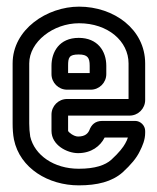

<svg xmlns="http://www.w3.org/2000/svg" viewBox="-20 -527 474 578"><path d="M135 -182V-133C135 -90 182 -66 215 -66C255 -66 282 -87 295 -113H365C363 -107 361 -102 357 -95C351 -84 339 -68 315 -46C297 -30 267 -19 217 -19C142 -19 84 -60 71 -116C69 -129 68 -142 68 -155V-336C68 -401 140 -457 218 -457C305 -457 367 -403 367 -336V-229H182C156 -229 135 -208 135 -182ZM417 -226V-336C417 -439 323 -507 218 -507C122 -507 18 -439 18 -336V-155C18 -140 19 -122 22 -107C40 -20 126 31 217 31C273 31 317 20 349 -8C374 -31 391 -51 401 -72C409 -88 417 -106 417 -127V-133C417 -149 403 -163 387 -163H288C266 -163 255 -151 249 -135C245 -126 237 -116 215 -116C202 -116 186 -129 185 -133V-179H370C396 -179 417 -200 417 -226ZM182 -257H253C279 -257 300 -278 300 -304V-329C300 -373 274 -413 217 -413C158 -413 135 -370 135 -329V-304C135 -278 156 -257 182 -257ZM217 -363C244 -363 250 -353 250 -329V-307H185V-329C185 -354 188 -363 217 -363Z"/></svg>

Font: DIN Rundschrift
Style: BreitKont
Weight: 400
Width: 7
Version: Version 1.027